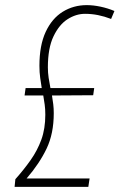

<svg xmlns="http://www.w3.org/2000/svg" viewBox="-20 -730 467 750"><path d="M37 0 40 -30Q73 -67 99.5 -104.5Q126 -142 141.5 -184.5Q157 -227 157 -282Q157 -304 154.5 -322Q152 -340 149 -357H76L80 -386H143Q140 -405 137 -426Q134 -447 134 -473Q134 -553 158.5 -605.5Q183 -658 225 -684Q267 -710 319 -710Q344 -710 372.5 -704Q401 -698 427 -687L414 -656Q388 -666 363 -671Q338 -676 312 -676Q277 -676 244 -655Q211 -634 189 -588Q167 -542 167 -467Q167 -446 170 -426Q173 -406 177 -386H348L344 -358L183 -357Q186 -340 188 -323Q190 -306 190 -288Q190 -208 162 -149.5Q134 -91 84 -33H330L325 0Z"/></svg>

Font: Georama SemiCondensed ExtraLight
Style: Italic
Weight: 200
Width: 4
Italic angle: -9°
Designer: Jean-Baptiste Levee
Foundry: Production Type
Version: Version 1.000